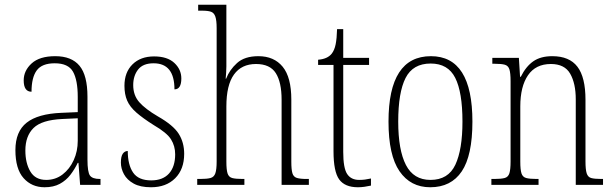

<svg xmlns="http://www.w3.org/2000/svg" viewBox="-20 -780 2588 810"><path d="M168 10Q114 10 79.5 -28.5Q45 -67 45 -147Q45 -225 92.5 -262.5Q140 -300 239 -304L308 -307V-371Q308 -442 288 -477.5Q268 -513 211 -513Q157 -513 135 -483Q113 -453 113 -393Q80 -393 80 -441Q80 -482 113.5 -512.5Q147 -543 213 -543Q282 -543 315.5 -502.5Q349 -462 349 -372V-107Q349 -54 359.5 -39.5Q370 -25 401 -25H404V0H318L311 -93H308Q295 -66 277 -42.5Q259 -19 232.5 -4.5Q206 10 168 10ZM175 -21Q214 -21 244 -44Q274 -67 291 -104.5Q308 -142 308 -186V-281L243 -278Q156 -274 121.5 -240Q87 -206 87 -145Q87 -92 108 -56.5Q129 -21 175 -21Z M617 10Q572 10 544 -5.5Q516 -21 503 -45Q490 -69 490 -94Q490 -120 498 -131.5Q506 -143 519 -143Q519 -85 541.5 -52Q564 -19 618 -19Q667 -19 693 -48Q719 -77 719 -129Q719 -164 701.5 -192Q684 -220 629 -252Q583 -281 555.5 -305Q528 -329 516.5 -355.5Q505 -382 505 -418Q505 -475 539 -508.5Q573 -542 630 -542Q686 -542 715.5 -514.5Q745 -487 745 -449Q745 -403 716 -403Q716 -513 628 -513Q583 -513 562.5 -486.5Q542 -460 542 -421Q542 -378 567.5 -349Q593 -320 646 -289Q711 -252 734 -215.5Q757 -179 757 -131Q757 -66 719 -28Q681 10 617 10Z M812 0V-25H824Q853 -25 868 -29Q883 -33 888.5 -49Q894 -65 894 -99V-661Q894 -694 888.5 -710Q883 -726 870 -730.5Q857 -735 832 -735H816V-760H935V-500Q935 -487 934 -472.5Q933 -458 932 -448H934Q948 -485 980 -514Q1012 -543 1070 -543Q1136 -543 1172.5 -498.5Q1209 -454 1209 -360V-98Q1209 -65 1213.5 -49.5Q1218 -34 1232 -29.5Q1246 -25 1274 -25H1283V0H1168V-359Q1168 -433 1143.5 -471.5Q1119 -510 1060 -510Q999 -510 967 -465.5Q935 -421 935 -331V-98Q935 -64 940 -48.5Q945 -33 959.5 -29Q974 -25 1004 -25H1011V0Z M1490 10Q1435 10 1411 -23Q1387 -56 1387 -142V-506H1322V-528Q1361 -531 1379 -553Q1391 -568 1396 -593Q1401 -618 1402 -657H1428V-536H1537V-506H1428V-139Q1428 -71 1444.5 -46Q1461 -21 1495 -21Q1509 -21 1520 -22.5Q1531 -24 1545 -27V3Q1532 6 1517.5 8Q1503 10 1490 10Z M1795 10Q1712 10 1665.5 -57.5Q1619 -125 1619 -267Q1619 -543 1798 -543Q1973 -543 1973 -267Q1973 -124 1928 -57Q1883 10 1795 10ZM1796 -21Q1871 -21 1901 -85Q1931 -149 1931 -267Q1931 -391 1900.5 -451.5Q1870 -512 1797 -512Q1722 -512 1691 -451Q1660 -390 1660 -267Q1660 -147 1692.5 -84Q1725 -21 1796 -21Z M2053 0V-25H2065Q2094 -25 2109 -29Q2124 -33 2129 -49Q2134 -65 2134 -99V-438Q2134 -472 2129 -487.5Q2124 -503 2109.5 -507Q2095 -511 2067 -511H2057V-536H2169L2174 -456H2177Q2199 -500 2230 -521.5Q2261 -543 2310 -543Q2382 -543 2416 -498.5Q2450 -454 2450 -359V-99Q2450 -65 2455 -49Q2460 -33 2474 -29Q2488 -25 2517 -25H2524V0H2409V-361Q2409 -428 2385.5 -469Q2362 -510 2304 -510Q2240 -510 2207.5 -462.5Q2175 -415 2175 -331V-98Q2175 -64 2180 -48.5Q2185 -33 2200 -29Q2215 -25 2244 -25H2252V0Z"/></svg>

Font: Noto Serif Bengali Condensed ExtraLight
Style: Regular
Weight: 200
Width: 3
Designer: Juan Bruce, Universal Thirst, Indian Type Foundry and the Monotype Design Team.
Foundry: Monotype Imaging Inc.
Version: Version 2.003; ttfautohint (v1.8.4.7-5d5b)